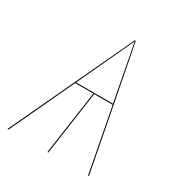

<svg xmlns="http://www.w3.org/2000/svg" viewBox="-138 -612 668 707"><g transform="rotate(30 196.0 -258.5)"><path d="M334 0 282.2 -271H203.6L165 0H161.1L199.7 -271H122.6L-4.4 0H-8.8L233.9 -517.1H238.3L285.2 -274.9L337.9 0ZM124.5 -274.9H281.2L235.8 -513.7Z"/></g></svg>

Font: Fira Sans Compressed Four
Style: Italic
Weight: 100
Width: 3
Italic angle: -8°
Designer: Carrois Corporate & Edenspiekermann AG
Foundry: Carrois Corporate GbR & Edenspiekermann AG
Version: Version 4.203;PS 004.203;hotconv 1.0.88;makeotf.lib2.5.64775